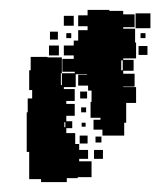

<svg xmlns="http://www.w3.org/2000/svg" viewBox="-20 -641 335 388"><path d="M115 -273H63V-279H39V-309V-334H34V-364V-414H36V-442H45V-459H39V-499H42V-526H76V-525H105V-493H103V-469H105V-493H131V-496H106V-522H129V-559H138V-580H157V-588H138V-610H157V-621H201V-619H229V-612H252V-586H229V-583H253V-555H229H255V-523H229V-520H250V-498H229V-492H252V-466H229V-465H255V-433H235V-393H231V-367H187V-379H169V-399H183V-403H163V-435H183H165V-458H158V-468H138V-490H156V-491H133V-465H109V-461H131V-437H114V-431H131V-407H114V-396H126V-382H114V-372H132V-350H140V-338H158V-320H140V-315H165V-283H137V-281H115ZM284 -584H254V-614H284ZM129 -589H109V-609H129ZM97 -561H81V-577H97ZM124 -564H114V-574H124ZM274 -564H264V-574H274ZM129 -529H109V-549H129ZM99 -529H79V-549H99ZM278 -530H260V-548H278ZM228 -499V-519H225V-499ZM156 -442H142V-456H156ZM154 -414H144V-424H154ZM112 -384V-394H110V-384ZM153 -385H145V-393H153ZM157 -351H141V-367H157ZM185 -353H173V-365H185ZM188 -320H170V-338H188Z"/></svg>

Font: Rubik Storm
Style: Regular
Weight: 400
Designer: Hubert and Fischer, NaN
Foundry: Hubert and Fischer, NaN
Version: Version 2.201